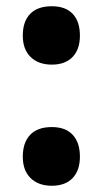

<svg xmlns="http://www.w3.org/2000/svg" viewBox="-20 -649 328 615"><path d="M146 -442Q103 -442 78 -466.5Q53 -491 53 -535Q53 -580 76.5 -604.5Q100 -629 146 -629Q190 -629 213 -604.5Q236 -580 236 -535Q236 -491 212.5 -466.5Q189 -442 146 -442ZM146 -54Q103 -54 78 -78.5Q53 -103 53 -147Q53 -192 76.5 -217Q100 -242 146 -242Q190 -242 213 -217Q236 -192 236 -147Q236 -103 212.5 -78.5Q189 -54 146 -54Z"/></svg>

Font: Noto Sans Malayalam UI ExtraCondensed Black
Style: Regular
Weight: 900
Width: 2
Designer: Jelle Bosma - Monotype Design Team
Foundry: Monotype Imaging Inc.
Version: Version 2.104; ttfautohint (v1.8.4.7-5d5b)